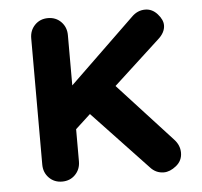

<svg xmlns="http://www.w3.org/2000/svg" viewBox="-44 -580 657 626"><g transform="rotate(-5 284.5 -267.5)"><path d="M135 0Q109 0 92 -17.5Q75 -35 75 -61V-474Q75 -500 92 -517.5Q109 -535 135 -535Q161 -535 178 -517.5Q195 -500 195 -474V-61Q195 -35 178 -17.5Q161 0 135 0ZM453 -535Q476 -535 493 -516Q510 -497 510 -479Q510 -455 486 -434L185 -157L180 -295L409 -516Q428 -535 453 -535ZM468 -1Q442 -1 424 -21L239 -217L330 -301L510 -105Q529 -85 529 -60Q529 -34 508.5 -17.5Q488 -1 468 -1Z"/></g></svg>

Font: Quicksand Light
Style: Bold
Weight: 700
Version: Version 3.004